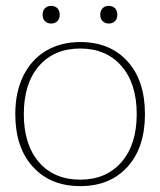

<svg xmlns="http://www.w3.org/2000/svg" viewBox="-20 -623 545 653"><path d="M125 -573Q125 -587 133 -595Q141 -603 154 -603Q167 -603 175 -595Q183 -587 183 -573Q183 -559 175 -551Q167 -543 154 -543Q141 -543 133 -551Q125 -559 125 -573ZM321 -573Q321 -587 329 -595Q337 -603 350 -603Q363 -603 371 -595Q379 -587 379 -573Q379 -559 371 -551Q363 -543 350 -543Q337 -543 329 -551Q321 -559 321 -573ZM32 -235Q32 -310 59.5 -365.5Q87 -421 137 -450.5Q187 -480 253 -480Q354 -480 413.5 -414.5Q473 -349 473 -235Q473 -121 413.5 -55.5Q354 10 253 10Q152 10 92 -55.5Q32 -121 32 -235ZM445 -235Q445 -339 393 -398.5Q341 -458 253 -458Q164 -458 112.5 -398.5Q61 -339 61 -235Q61 -131 112.5 -71.5Q164 -12 253 -12Q341 -12 393 -71.5Q445 -131 445 -235Z"/></svg>

Font: Taviraj Thin
Style: Regular
Weight: 100
Designer: Katatrad Team
Foundry: CadsonDemak
Version: Version 1.030